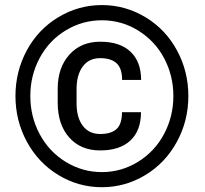

<svg xmlns="http://www.w3.org/2000/svg" viewBox="-20 -741 824 770"><path d="M545.4 -291Q545.4 -216.8 502.7 -177.2Q460 -137.7 381.8 -137.7Q303.7 -137.7 257.6 -189.7Q211.4 -241.7 211.4 -329.6V-384.8Q211.4 -469.7 258.1 -521.7Q304.7 -573.7 381.8 -573.7Q461.4 -573.7 503.7 -533.4Q545.9 -493.2 545.9 -420.4H469.7Q469.7 -467.3 447.3 -487.5Q424.8 -507.8 381.8 -507.8Q336.9 -507.8 312.3 -474.9Q287.6 -441.9 287.1 -386.7V-326.7Q287.1 -269.5 312 -236.6Q336.9 -203.6 381.8 -203.6Q425.3 -203.6 447.3 -223.4Q469.2 -243.2 469.2 -291ZM675.3 -356Q675.3 -437 638.7 -506.6Q602.1 -576.2 535.2 -617.9Q468.3 -659.7 388.7 -659.7Q311 -659.7 244.4 -619.6Q177.7 -579.6 139.6 -509.3Q101.6 -439 101.6 -356Q101.6 -272.9 139.4 -202.6Q177.2 -132.3 243.9 -91.6Q310.5 -50.8 388.7 -50.8Q466.8 -50.8 533.9 -92.3Q601.1 -133.8 638.2 -204.1Q675.3 -274.4 675.3 -356ZM42 -356Q42 -454.6 87.6 -539.1Q133.3 -623.5 214.1 -672.1Q294.9 -720.7 388.7 -720.7Q482.4 -720.7 563.2 -672.1Q644 -623.5 689.7 -539.1Q735.4 -454.6 735.4 -356Q735.4 -256.3 689 -171.6Q642.6 -86.9 562.3 -38.6Q481.9 9.8 388.7 9.8Q294.4 9.8 214.1 -39.1Q133.8 -87.9 87.9 -172.4Q42 -256.8 42 -356Z"/></svg>

Font: Vazir FD
Style: Bold-FD
Weight: 700
Designer: Saber Rastikerdar
Foundry: Saber Rastikerdar
Version: Version 30.1.0